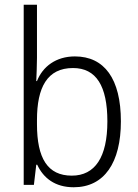

<svg xmlns="http://www.w3.org/2000/svg" viewBox="-20 -831 582 810"><path d="M136 -587V-811H80V-51H123L133 -136H137C163 -80 212 -41 291 -41C420 -41 490 -145 490 -319C490 -499 420 -593 296 -593C216 -593 160 -550 136 -489H133C134 -515 136 -555 136 -587ZM288 -544C386 -544 433 -468 433 -319C433 -168 381 -90 283 -90C181 -90 136 -163 136 -307V-325C136 -462 179 -544 288 -544Z"/></svg>

Font: Noto Sans Tamil UI SemiCondensed Light
Style: Regular
Weight: 300
Width: 4
Designer: Jelle Bosma - Monotype Design Team
Foundry: Monotype Imaging Inc.
Version: Version 2.004